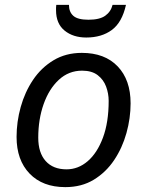

<svg xmlns="http://www.w3.org/2000/svg" viewBox="-20 -760 603 788"><path d="M248 8Q155 8 101.5 -47.5Q48 -103 48 -198Q48 -260 65 -321Q82 -382 115.5 -432Q149 -482 199.5 -512.5Q250 -543 316 -543Q410 -543 463 -487.5Q516 -432 516 -336Q516 -275 499 -214Q482 -153 448.5 -103Q415 -53 365 -22.5Q315 8 248 8ZM253 -65Q301 -65 340 -98.5Q379 -132 402.5 -195Q426 -258 426 -346Q426 -376 415.5 -404.5Q405 -433 381 -451.5Q357 -470 317 -470Q262 -470 221.5 -432.5Q181 -395 159 -332.5Q137 -270 137 -195Q137 -133 167.5 -99Q198 -65 253 -65ZM334 -606Q280 -606 245 -634.5Q210 -663 210 -718Q210 -723 210 -728.5Q210 -734 211 -740H263Q263 -711 281 -695Q299 -679 343 -679Q389 -679 412 -695.5Q435 -712 442 -740H497Q481 -668 439 -637Q397 -606 334 -606Z"/></svg>

Font: Noto Sans IKEA
Style: Italic
Weight: 400
Italic angle: -12°
Designer: Monotype Design Team
Foundry: Monotype Imaging Inc.
Version: Version 2.001